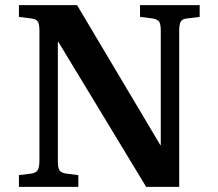

<svg xmlns="http://www.w3.org/2000/svg" viewBox="-20 -730 850 750"><path d="M54 0V-46L103 -52Q121 -55 127.5 -65.5Q134 -76 134 -104V-611Q134 -636 127.5 -646Q121 -656 101 -658L54 -664V-710H281L607 -162L608 -166V-610Q608 -636 601.5 -645.5Q595 -655 575 -658L527 -664V-710H760V-664L711 -658Q692 -656 686 -645.5Q680 -635 680 -607V0H551L207 -568L206 -564V-100Q206 -74 212.5 -64.5Q219 -55 238 -52L286 -46V0Z"/></svg>

Font: Literata 36pt SemiBold
Style: Regular
Weight: 600
Designer: Latin by Veronika Burian and Jose Scaglione. Greek by Irene Vlachou. Cyrillic by Vera Evstafieva.
Foundry: TypeTogether
Version: Version 3.002